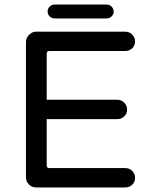

<svg xmlns="http://www.w3.org/2000/svg" viewBox="-20 -822 663 843"><path d="M189 -771Q189 -784 198 -793Q207 -802 220 -802H448Q461 -802 470 -793Q479 -784 479 -771Q479 -759 470 -750Q461 -741 448 -741H220Q207 -741 198 -750Q189 -759 189 -771ZM94 -637Q94 -655 107.5 -669Q121 -683 139 -683H530Q548 -683 560.5 -670Q573 -657 573 -640Q573 -622 560.5 -610Q548 -598 530 -598H196Q185 -598 185 -586V-384H495Q513 -384 525.5 -371Q538 -358 538 -341Q538 -323 525.5 -311Q513 -299 495 -299H185V-96Q185 -84 196 -84H530Q548 -84 560.5 -71.5Q573 -59 573 -41Q573 -23 560.5 -11Q548 1 530 1H139Q120 1 107 -12Q94 -25 94 -44Z"/></svg>

Font: 寒蝉全圆体
Style: Regular
Weight: 400
Designer: Warren2060
      Designed by Motoya company      

      [Varela Round]
      Joe Prince(Latin component); Avraham Cornf
Foundry: ChillType
Version: Version 3.200